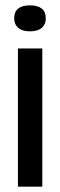

<svg xmlns="http://www.w3.org/2000/svg" viewBox="-20 -697 225 717"><path d="M47 0V-516H138V0ZM92 -580Q63 -580 48 -593Q33 -606 33 -629Q33 -653 48 -665Q63 -677 92 -677Q121 -677 136 -665Q151 -653 151 -628Q151 -606 136 -593Q121 -580 92 -580Z"/></svg>

Font: Bricolage Grotesque 96pt
Style: Regular
Weight: 400
Version: Version 1.001;gftools[0.9.33.dev8+g029e19f]